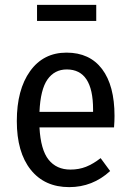

<svg xmlns="http://www.w3.org/2000/svg" viewBox="-20 -755 534 788"><path d="M448 -232H142Q147 -140 179.5 -99.5Q212 -59 269 -59Q304 -59 333 -70.5Q362 -82 393 -106L432 -53Q360 13 264 13Q163 13 106 -58.5Q49 -130 49 -258Q49 -387 103.5 -463Q158 -539 253 -539Q348 -539 399 -471.5Q450 -404 450 -279Q450 -258 448 -232ZM362 -306Q362 -470 254 -470Q204 -470 175 -429Q146 -388 142 -296H362ZM132 -669V-735H375V-669Z"/></svg>

Font: Fira Sans Condensed
Style: Regular
Weight: 400
Width: 3
Designer: bBox Type GmbH & Carrois Corporate GbR & Edenspiekermann AG
Foundry: bBox Type GmbH & Carrois Corporate GbR & Edenspiekermann AG
Version: Version 4.301